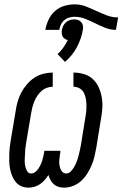

<svg xmlns="http://www.w3.org/2000/svg" viewBox="-20 -853 562 881"><path d="M274 8Q261 8 249 4.5Q237 1 227 -7.5Q217 -16 211.5 -27Q206 -38 202 -50Q195 -38 185 -27Q175 -16 163.5 -8Q152 0 138 4Q124 8 111 8Q93 8 78 1.5Q63 -5 52.5 -17.5Q42 -30 36 -45Q30 -60 26.5 -76.5Q23 -93 22.5 -110Q22 -127 22.5 -144.5Q23 -162 25 -179.5Q27 -197 30 -214L52 -344Q55 -366 61 -387Q67 -408 77.5 -428Q88 -448 103.5 -466Q119 -484 138 -496.5Q157 -509 179 -514.5Q201 -520 222 -520V-455Q209 -455 195 -450Q181 -445 170 -435Q159 -425 151 -413Q143 -401 137.5 -387.5Q132 -374 128.5 -360.5Q125 -347 123 -334L101 -204Q100 -193 98 -183Q96 -173 95.5 -162.5Q95 -152 94.5 -142Q94 -132 93.5 -122Q93 -112 94 -102Q95 -92 98 -82.5Q101 -73 106.5 -65Q112 -57 123 -57Q133 -57 141.5 -63.5Q150 -70 156 -79Q162 -88 166.5 -97.5Q171 -107 174 -116.5Q177 -126 179 -136Q181 -146 183 -156V-161H257V-156Q255 -146 254 -136Q253 -126 252 -116.5Q251 -107 252.5 -97.5Q254 -88 257 -79Q260 -70 267 -63.5Q274 -57 284 -57Q296 -57 305.5 -67Q315 -77 321.5 -89Q328 -101 332.5 -113Q337 -125 340 -137Q343 -149 346 -161.5Q349 -174 351 -186L372 -316Q375 -331 376 -346Q377 -361 376.5 -375.5Q376 -390 373 -404Q370 -418 363.5 -429.5Q357 -441 344.5 -448Q332 -455 317 -455V-520Q342 -520 365.5 -513Q389 -506 406 -490Q423 -474 433 -452Q443 -430 447 -406Q451 -382 449.5 -356.5Q448 -331 443 -306L422 -176Q418 -155 413.5 -135Q409 -115 400.5 -95Q392 -75 380.5 -56.5Q369 -38 352.5 -23Q336 -8 315.5 0Q295 8 274 8ZM252 -716H188Q192 -739 202.5 -762Q213 -785 232 -802Q251 -819 275 -826Q299 -833 323 -833Q350 -833 374 -823.5Q398 -814 421.5 -803Q445 -792 470 -782.5Q495 -773 522 -773L512 -716Q486 -716 462.5 -725.5Q439 -735 417 -746Q395 -757 371.5 -766.5Q348 -776 322 -776Q310 -776 297.5 -772.5Q285 -769 275 -760.5Q265 -752 259.5 -740Q254 -728 252 -716ZM278 -569 244 -605Q259 -618 270.5 -634.5Q282 -651 291 -669Q284 -671 277.5 -675Q271 -679 267.5 -685.5Q264 -692 263.5 -700Q263 -708 264 -716Q266 -726 270.5 -735Q275 -744 283 -751Q291 -758 300.5 -761Q310 -764 320 -764Q330 -764 338.5 -761Q347 -758 353 -751Q359 -744 360.5 -735Q362 -726 360 -716Q357 -696 350 -676Q343 -656 333 -637Q323 -618 309 -600.5Q295 -583 278 -569Z"/></svg>

Font: Iosevka Term Curly Oblique
Style: Regular
Weight: 400
Italic angle: -9°
Designer: Belleve Invis
Foundry: Belleve Invis
Version: Version 32.3.0